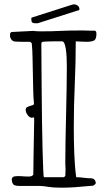

<svg xmlns="http://www.w3.org/2000/svg" viewBox="-20 -826 497 882"><path d="M34 0Q34 -14 48 -16Q62 -18 79 -16.5Q96 -15 112 -15Q128 -15 133 -24Q133 -65 134 -99Q135 -133 135 -164Q135 -173 135.5 -187Q136 -201 136 -216Q136 -231 136.5 -246Q137 -261 137 -272Q137 -283 136 -287Q130 -285 127 -285Q116 -285 107 -297.5Q98 -310 98 -321Q98 -330 104 -333.5Q110 -337 117 -339Q124 -341 130 -343Q136 -345 136 -350Q133 -380 132.5 -415.5Q132 -451 131 -487.5Q130 -524 129.5 -560Q129 -596 126 -627Q124 -629 121.5 -631.5Q119 -634 117 -634H79Q66 -634 51 -635Q40 -635 33 -643.5Q26 -652 26 -662Q26 -668 26.5 -672Q27 -676 33 -679L132 -684Q141 -683 149.5 -682.5Q158 -682 167 -682Q195 -682 215.5 -682.5Q236 -683 255.5 -684Q275 -685 296 -685.5Q317 -686 345 -686Q349 -686 359 -686Q369 -686 380 -685.5Q391 -685 401.5 -685Q412 -685 416 -685Q421 -683 422 -679Q423 -675 423 -671Q423 -647 413 -640.5Q403 -634 376 -634Q362 -634 349 -635Q336 -636 328 -636Q328 -540 323.5 -440Q319 -340 319 -240Q319 -184 321 -124.5Q323 -65 330 -12Q346 -12 364 -9.5Q382 -7 398 -7Q408 -7 414 -0.5Q420 6 420 17V16Q419 18 417 20Q415 22 413 24Q411 26 407 27L324 34Q323 34 315 34.5Q307 35 296 35.5Q285 36 273.5 36Q262 36 255 36Q236 36 224.5 35Q213 34 203 32.5Q193 31 182 29.5Q171 28 152 28H68Q51 28 43.5 23Q36 18 34 0ZM170 -623Q170 -589 170.5 -530.5Q171 -472 171.5 -404.5Q172 -337 173 -267Q174 -197 175.5 -140.5Q177 -84 178.5 -48Q180 -12 182 -12H274L280 -18Q280 -19 280.5 -28.5Q281 -38 281 -43Q281 -46 281 -51.5Q281 -57 280.5 -63Q280 -69 280 -74Q280 -79 280 -80Q280 -120 281 -177.5Q282 -235 283.5 -296.5Q285 -358 286 -417.5Q287 -477 287 -521Q287 -543 286 -563.5Q285 -584 282.5 -600Q280 -616 276 -626Q272 -636 265 -636Q260 -636 249 -636Q238 -636 224.5 -636Q211 -636 198 -635.5Q185 -635 176 -634Q171 -632 170.5 -629.5Q170 -627 170 -623ZM124 -742Q124 -744 125 -745L313 -805H315Q316 -805 317 -805.5Q318 -806 319 -806Q329 -806 337 -800Q345 -794 345 -783Q345 -782 344.5 -782Q344 -782 344 -781V-780L156 -720Q154 -719 152 -719H145Q134 -719 129 -722Q124 -725 124 -737Z"/></svg>

Font: Miltonian
Style: Regular
Weight: 400
Designer: Pablo Impallari
Foundry: Pablo Impallari
Version: Version 1.008